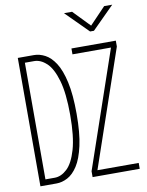

<svg xmlns="http://www.w3.org/2000/svg" viewBox="-96 -962 792 1031"><g transform="rotate(-10 300.0 -447.0)"><path d="M325.5 -893.5H369.5L457.5 -802.5L544.5 -893.5H588.5L467.5 -772.5H446.5ZM39.5 0V-700H127.5Q157.5 -700 187.8 -684.2Q218 -668.5 243 -630Q268 -591.5 283.2 -523.2Q298.5 -455 298.5 -350Q298.5 -245 283.2 -176.8Q268 -108.5 243 -70Q218 -31.5 187.8 -15.8Q157.5 0 127.5 0ZM324 0V-32L542 -668H332V-700H574V-668L356 -32H581V0ZM72.5 -32H123Q158.5 -32 190.8 -62.2Q223 -92.5 243.2 -162.2Q263.5 -232 263.5 -350Q263.5 -468 243.2 -537.8Q223 -607.5 190.8 -637.8Q158.5 -668 123 -668H72.5Z"/></g></svg>

Font: Trispace Condensed Thin
Style: Regular
Weight: 100
Width: 3
Designer: Tyler Finck
Foundry: Etcetera Type Company
Version: Version 1.210; ttfautohint (v1.8.3)